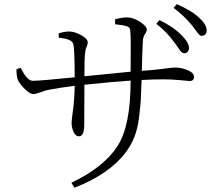

<svg xmlns="http://www.w3.org/2000/svg" viewBox="-20 -834 1040 905"><path d="M716.8 -721.7 731.4 -739.3Q798.8 -707 836.9 -667Q871.1 -632.8 871.1 -606.4Q870.1 -595.7 863.3 -588.9Q856.4 -582 847.7 -583Q840.8 -583 835 -588.9Q829.1 -594.7 818.8 -610.4Q808.6 -626 801.8 -633.8Q766.6 -683.6 716.8 -721.7ZM522.5 -719.7V-743.2Q555.7 -752 577.1 -752Q608.4 -752 640.1 -731Q671.9 -710 671.9 -694.3Q671.9 -685.5 663.1 -672.9Q654.3 -660.2 653.3 -639.6Q650.4 -582 648.4 -500Q702.1 -503.9 737.8 -508.3Q773.4 -512.7 785.2 -514.2Q796.9 -515.6 805.7 -515.6Q835.9 -515.6 865.2 -502.9Q894.5 -490.2 894.5 -471.7Q894.5 -452.1 873 -452.1Q869.1 -452.1 830.1 -456.1Q791 -460 749 -460Q705.1 -460 647.5 -457Q645.5 -395.5 643.6 -362.8Q641.6 -330.1 635.3 -279.3Q628.9 -228.5 613.8 -189.5Q598.6 -150.4 574.2 -118.2Q497.1 -13.7 331.1 50.8L316.4 27.3Q468.8 -44.9 533.2 -144.5Q595.7 -239.3 595.7 -454.1Q517.6 -449.2 377.9 -434.6Q377 -353.5 377 -246.1Q377 -191.4 352.5 -191.4Q335.9 -191.4 326.7 -212.4Q317.4 -233.4 317.4 -255.9Q317.4 -266.6 324.2 -316.4Q331.1 -366.2 332 -429.7Q263.7 -420.9 206.1 -410.2Q196.3 -408.2 172.4 -399.4Q148.4 -390.6 136.7 -390.6Q121.1 -390.6 96.7 -414.6Q72.3 -438.5 64.5 -457Q57.6 -473.6 57.6 -507.8L77.1 -514.6Q87.9 -495.1 94.2 -484.4Q100.6 -473.6 111.8 -463.4Q123 -453.1 134.8 -453.1Q168.9 -453.1 332 -469.7Q332 -602.5 325.2 -627Q319.3 -650.4 256.8 -656.2V-676.8Q283.2 -685.5 306.6 -685.5Q331.1 -685.5 362.3 -668.5Q393.6 -651.4 393.6 -633.8Q393.6 -625 387.7 -611.8Q381.8 -598.6 380.9 -582Q377.9 -556.6 377.9 -474.6Q407.2 -477.5 444.3 -481Q481.4 -484.4 527.3 -489.3Q573.2 -494.1 595.7 -496.1Q597.7 -657.2 593.8 -692.4Q592.8 -706.1 576.2 -710.9Q559.6 -715.8 522.5 -719.7ZM797.9 -796.9 813.5 -814.5Q886.7 -782.2 919.9 -749Q955.1 -717.8 954.1 -688.5Q954.1 -677.7 947.3 -671.4Q940.4 -665 930.7 -665Q923.8 -665 918 -671.4Q912.1 -677.7 901.9 -691.9Q891.6 -706.1 884.8 -714.8Q842.8 -764.6 797.9 -796.9Z"/></svg>

Font: GenYoMin TW TTF Light
Style: Regular
Weight: 300
Version: Version 1.300